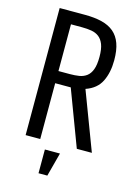

<svg xmlns="http://www.w3.org/2000/svg" viewBox="-128 -758 725 1003"><g transform="rotate(15 234.5 -256.0)"><path d="M66.4 0H145.4V-301.8H229.6L343.2 0H424.6L305.8 -314Q364.8 -334.2 388.6 -382.4Q412.4 -430.6 412.4 -497.2Q412.4 -551 399.3 -587.3Q386.2 -623.6 360.1 -645.7Q334 -667.8 294.7 -677.5Q255.4 -687.2 203.8 -687.2H66.4ZM145.4 -367.6V-620.4H205Q233 -620.4 256.6 -616.4Q280.2 -612.4 297.2 -599.3Q314.2 -586.2 323.8 -561.5Q333.4 -536.8 333.4 -494.6Q333.4 -451.2 323.8 -425.8Q314.2 -400.4 296.9 -387.6Q279.6 -374.8 256.9 -371.2Q234.2 -367.6 207.2 -367.6ZM183 175H230.6L264.6 46.6H183Z"/></g></svg>

Font: Secuela Light
Style: Regular
Weight: 300
Designer: Fernando Haro
Foundry: deFharo
Version: Version 1.708